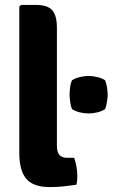

<svg xmlns="http://www.w3.org/2000/svg" viewBox="-20 -756 458 781"><path d="M282 -114Q287.5 -97.5 291 -78.2Q294.5 -59 294.5 -40Q294.5 -31.5 293.8 -22Q293 -12.5 290.5 -4.5Q268 -1 240 2Q212 5 183 5Q115 5 86.8 -28.8Q58.5 -62.5 58.5 -134V-729L65.5 -736H126.5Q172.5 -736 192 -715Q211.5 -694 211.5 -642V-161.5Q211.5 -138.5 221.5 -126.2Q231.5 -114 254.5 -114ZM263 -371Q263 -380.5 265 -398.8Q267 -417 273 -429.5Q286 -438 304.5 -442.5Q323 -447 340.5 -447Q357.5 -447 376.2 -442.5Q395 -438 407.5 -429.5Q413 -417 415.5 -398.8Q418 -380.5 418 -371Q418 -362 415.5 -343.8Q413 -325.5 407.5 -312.5Q395 -303.5 376.2 -299Q357.5 -294.5 340.5 -294.5Q323 -294.5 304.5 -299Q286 -303.5 273 -312.5Q267 -325.5 265 -343.8Q263 -362 263 -371Z"/></svg>

Font: Signika Light
Style: Bold
Weight: 700
Version: Version 2.003;gftools[0.9.32]